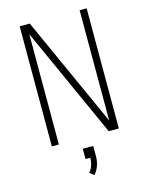

<svg xmlns="http://www.w3.org/2000/svg" viewBox="-139 -821 878 1135"><g transform="rotate(-15 300.0 -253.0)"><path d="M95 0V-735H157L462 -60V-735H505V0H443L138 -675V0ZM294 229 268 208Q283 191 290 169Q297 147 297 124H268V61H332V124Q332 153 322.5 180.5Q313 208 294 229Z"/></g></svg>

Font: Iosevka SS04 XLt Ex
Style: Regular
Weight: 200
Width: 7
Monospace: yes
Designer: Belleve Invis
Foundry: Belleve Invis
Version: Version 19.0.0; ttfautohint (v1.8.4)